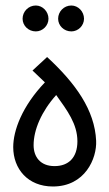

<svg xmlns="http://www.w3.org/2000/svg" viewBox="-20 -674 397 697"><path d="M239 -560C264 -560 285 -581 285 -606C285 -632 264 -654 239 -654C212 -654 191 -632 191 -606C191 -581 212 -560 239 -560ZM110 -560C135 -560 156 -581 156 -606C156 -632 135 -654 110 -654C83 -654 62 -632 62 -606C62 -581 83 -560 110 -560ZM172 3C289 3 332 -99 329 -163C324 -274 255 -371 151 -467L98 -418L143 -375C60 -288 28 -200 28 -140C28 -61 81 3 172 3ZM178 -71C126 -71 102 -105 102 -147C102 -203 131 -270 184 -329C224 -273 261 -224 261 -161C261 -102 229 -71 178 -71Z"/></svg>

Font: Noto Sans Arabic ExtCond
Style: Regular
Weight: 400
Width: 2
Designer: Monotype Design Team, Nadine Chahine, Nizar Qandah and Khaled Hosny
Foundry: Monotype Imaging Inc.
Version: Version 2.012